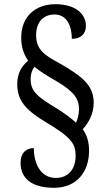

<svg xmlns="http://www.w3.org/2000/svg" viewBox="-20 -780 507 914"><path d="M237 114C346 114 404 37 404 -62C404 -108 392 -139 374 -165C402 -195 426 -239 426 -291C426 -370 377 -414 266 -477C191 -518 152 -543 152 -613C152 -675 186 -711 240 -711C300 -711 322 -653 322 -595C365 -595 389 -619 389 -657C389 -713 340 -760 244 -760C149 -760 81 -702 81 -601C81 -552 95 -519 114 -491C84 -467 62 -430 62 -381C62 -304 98 -259 197 -199C323 -125 340 -93 340 -38C340 22 307 67 246 67C173 67 141 -2 141 -75C110 -75 78 -58 78 -4C78 64 125 114 237 114ZM342 -196C323 -213 292 -238 250 -264C154 -321 126 -348 126 -402C126 -430 134 -450 144 -462C173 -438 208 -417 248 -394C337 -342 356 -306 356 -261C356 -235 349 -211 342 -196Z"/></svg>

Font: Noto Serif Thai Condensed Medium
Style: Regular
Weight: 500
Width: 3
Designer: Monotype Design Team
Foundry: Monotype Imaging Inc.
Version: Version 2.002